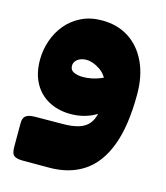

<svg xmlns="http://www.w3.org/2000/svg" viewBox="-111 -574 790 911"><g transform="rotate(15 284.5 -118.0)"><path d="M85 252Q58 252 44 243Q30 234 30 200V83Q30 57 44 46.5Q58 36 92 36L229 35Q302 34 335.5 9Q369 -16 376 -67.5Q383 -119 375 -196L529 -192Q529 -37 492 61Q455 159 385 205.5Q315 252 215 252ZM370 -191Q358 -240 322.5 -264Q287 -288 255 -288Q237 -288 223.5 -282Q210 -276 202.5 -266Q195 -256 195 -243Q195 -222 214 -213.5Q233 -205 258 -205Q299 -205 340.5 -221Q382 -237 402 -259L414 -99Q394 -59 340 -37.5Q286 -16 224 -21Q169 -26 127.5 -52.5Q86 -79 63.5 -124.5Q41 -170 41 -231Q41 -279 56.5 -325Q72 -371 102 -407.5Q132 -444 176.5 -466Q221 -488 278 -488Q354 -488 410 -452Q466 -416 497.5 -349.5Q529 -283 529 -192Z"/></g></svg>

Font: Rubik Black
Style: Regular
Weight: 900
Designer: Hubert and Fischer
Foundry: Hubert and Fischer
Version: Version 2.300;gftools[0.9.30]